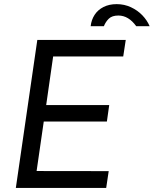

<svg xmlns="http://www.w3.org/2000/svg" viewBox="-20 -932 762 952"><path d="M165 -734H603.5L591 -652H243.5L209 -411H521.5L510 -329.5H197L161.5 -84L519 -83.5L506.5 0H58.5ZM722 -802H655.5Q617.5 -855 567 -855Q536 -855 520 -839.8Q504 -824.5 495 -802H429.5Q433 -833.5 449 -858.2Q465 -883 493 -897.2Q521 -911.5 558.5 -911.5Q596.5 -911.5 629.2 -896.2Q662 -881 685.8 -856.2Q709.5 -831.5 722 -802Z"/></svg>

Font: 1883 Sans
Style: Italic
Weight: 400
Italic angle: -8°
Designer: 1883 Sans project is a fork of Public Sans.
Version: Version 1.009